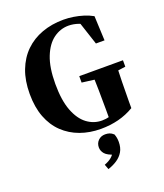

<svg xmlns="http://www.w3.org/2000/svg" viewBox="-166 -783 981 1152"><g transform="rotate(-20 324.5 -207.5)"><path d="M366 18Q295 18 234.5 -4Q174 -26 129 -69Q84 -112 59.5 -176Q35 -240 35 -325Q35 -410 60 -475Q85 -540 130.5 -584.5Q176 -629 239 -652Q302 -675 377 -675Q408 -675 440 -670Q472 -665 502.5 -655.5Q533 -646 560 -631L567 -474H512L458 -638L523 -624L525 -580Q490 -608 457.5 -619.5Q425 -631 393 -631Q341 -631 297 -599Q253 -567 226.5 -500Q200 -433 200 -329Q200 -224 225.5 -157.5Q251 -91 294 -59Q337 -27 389 -27Q415 -27 438 -33.5Q461 -40 487 -54L433 -7V-83Q433 -144 432 -204Q431 -264 428 -324H584Q582 -265 580.5 -204Q579 -143 579 -81V-37Q532 -9 479 4.5Q426 18 366 18ZM351 -283V-324H630V-283L522 -268H467ZM439 127Q439 164 424 189.5Q409 215 383.5 232Q358 249 325 260L313 228Q342 217 359 202.5Q376 188 389 163L390 191Q347 178 331 159.5Q315 141 315 118Q315 92 332.5 74.5Q350 57 377 57Q392 57 404.5 61Q417 65 430 77Q435 90 437 102Q439 114 439 127Z"/></g></svg>

Font: Source Serif 4 36pt
Style: Bold
Weight: 700
Designer: Frank Grießhammer
Foundry: Adobe Systems Incorporated
Version: Version 4.004;hotconv 1.0.116;makeotfexe 2.5.65601